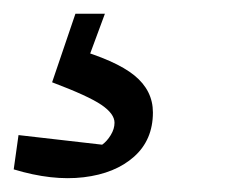

<svg xmlns="http://www.w3.org/2000/svg" viewBox="-46 -33 348 280"><path d="M-26 214 -19 164 103 178Q110 173 115.5 164Q121 155 121 146Q121 133 102 120Q83 107 30 87L60 37Q123 55 150 77Q177 99 177 131Q177 171 149.5 195.5Q122 220 76 225.5Q30 231 -26 214ZM64 -13H107L70 87H30Z"/></svg>

Font: Piazzolla Thin Medium
Style: Italic
Weight: 500
Italic angle: -11.3°
Version: Version 2.005